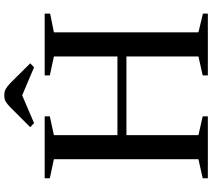

<svg xmlns="http://www.w3.org/2000/svg" viewBox="-67 -923 990 896"><g transform="rotate(-90 428.0 -475.0)"><path d="M524 0V-24L612.5 -44V-718.5L524 -737.5V-761.5H812.5V-736L725 -718.5V-44L812.5 -23V0ZM44 0V-24L133 -44V-718.5L44 -737.5V-761.5H333V-737.5L245.5 -718.5V-44L333 -24V0ZM198 -380V-422H662V-380ZM301.5 -811 282.5 -829 376 -922.5Q389.5 -935.5 401 -942.8Q412.5 -950 431 -950Q448.5 -950 460.2 -943.5Q472 -937 487.5 -922.5L580.5 -829L562 -811L431 -866.5Z"/></g></svg>

Font: Libre Caslon Text
Style: Regular
Weight: 400
Designer: Pablo Impallari, Rodrigo Fuenzalida, Katja Schimmel
Foundry: Pablo Impallari, Rodrigo Fuenzalida
Version: Version 2.000